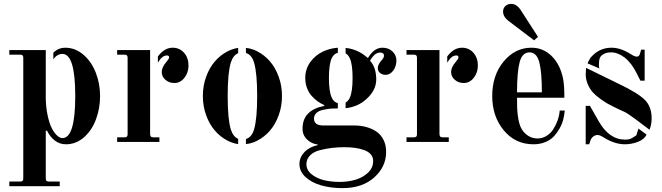

<svg xmlns="http://www.w3.org/2000/svg" viewBox="-20 -732 3412 990"><path d="M255 -460V-426C267.7 -444.7 283.3 -454 302 -454C346 -454 368 -381.7 368 -237C368 -92.3 346 -20 302 -20C293.3 -20 284.2 -24.3 274.5 -33C264.8 -41.7 255.7 -54.3 247 -71C238.3 -87.7 231 -110.7 225 -140C219.7 -164.7 216.7 -192.3 216 -223V-474H28V-450H84C90 -450 94.2 -448.8 96.5 -446.5C98.8 -444.2 100 -440 100 -434V188C100 194 98.8 198.2 96.5 200.5C94.2 202.8 90 204 84 204H28V228H288V204H232C226 204 221.8 202.8 219.5 200.5C217.2 198.2 216 194 216 188V-57L222 -59C232.7 -37 246.3 -19.7 263 -7C279.7 5.7 298.7 12 320 12C354.7 12 385.7 0 413 -24C440.3 -48 461 -79 475 -117C489 -155 496 -195 496 -237C496 -279 488.7 -319 474 -357C459.3 -395 438 -426 410 -450C382 -474 350.7 -486 316 -486C294.7 -486 276 -479 260 -465C258 -463.7 256.3 -462 255 -460ZM216 -223Z M754 -40V-474H584V-450H622C628 -450 632.2 -448.8 634.5 -446.5C636.8 -444.2 638 -440 638 -434V-40C638 -34 636.8 -29.8 634.5 -27.5C632.2 -25.2 628 -24 622 -24H584V0H802V-24H770C764 -24 760 -25.3 758 -28C756 -29.3 754.7 -33.3 754 -40ZM794 -441V-409L800 -418C812 -436.7 825.7 -446 841 -446C848.3 -446 852 -442.7 852 -436C852 -431.3 847.3 -423.7 838 -413C822 -394.3 814 -377 814 -361C814 -345 820.3 -331.5 833 -320.5C845.7 -309.5 861 -304 879 -304C899.7 -304 917 -313 931 -331C945 -349 952 -370 952 -394C952 -420.7 944.3 -442.7 929 -460C913.7 -477.3 894 -486 870 -486C846 -486 824 -475 804 -453ZM794 -409ZM754 -474ZM794 -441Z M1248 -485V-459C1268 -453 1282 -436.3 1290 -409C1300.7 -373.7 1306 -316.3 1306 -237C1306 -157.7 1300.7 -100.3 1290 -65C1282 -37.7 1268 -21 1248 -15V11C1268 9 1287.7 3 1307 -7C1331.7 -19.7 1353.3 -36.8 1372 -58.5C1390.7 -80.2 1405.7 -106.5 1417 -137.5C1428.3 -168.5 1434 -201.7 1434 -237C1434 -272.3 1428.3 -305.5 1417 -336.5C1405.7 -367.5 1390.7 -393.8 1372 -415.5C1353.3 -437.2 1331.7 -454.3 1307 -467C1287.7 -477 1268 -483 1248 -485ZM1248 -459ZM1208 -485V-458C1190.7 -450.7 1178 -434.3 1170 -409C1159.3 -373.7 1154 -316.3 1154 -237C1154 -157.7 1159.3 -100.3 1170 -65C1178 -39.7 1190.7 -23.3 1208 -16V11C1189.3 8.3 1171 2.3 1153 -7C1128.3 -19.7 1106.7 -36.8 1088 -58.5C1069.3 -80.2 1054.3 -106.5 1043 -137.5C1031.7 -168.5 1026 -201.7 1026 -237C1026 -272.3 1031.7 -305.5 1043 -336.5C1054.3 -367.5 1069.3 -393.8 1088 -415.5C1106.7 -437.2 1128.3 -454.3 1153 -467C1171 -476.3 1189.3 -482.3 1208 -485ZM1248 -485Z M1762 -485V-457C1771.3 -451.7 1778.7 -443 1784 -431C1793.3 -410.3 1798 -376.7 1798 -330C1798 -283.3 1793.3 -249.7 1784 -229C1778.7 -217 1771.3 -208.3 1762 -203V-174C1804 -178.7 1839.3 -194 1868 -220C1902.7 -250.7 1920 -284.7 1920 -322C1920 -363.3 1909.3 -395.7 1888 -419C1904 -447 1921 -461 1939 -461C1953 -461 1960 -455.7 1960 -445C1960 -437 1954.7 -427.7 1944 -417C1933.3 -403.7 1928 -391.7 1928 -381C1928 -370.3 1932 -361.8 1940 -355.5C1948 -349.2 1957.3 -346 1968 -346C1983.3 -346 1996.5 -353.3 2007.5 -368C2018.5 -382.7 2024 -400 2024 -420C2024 -438 2017.3 -453.5 2004 -466.5C1990.7 -479.5 1973.3 -486 1952 -486C1923.3 -486 1898.7 -468.7 1878 -434H1875C1843 -463.3 1805.3 -480.3 1762 -485ZM1762 -174ZM1722 -460V-486C1695.3 -484 1670.3 -477.7 1647 -467C1619.7 -454.3 1597.3 -436 1580 -412C1562.7 -388 1554 -360.7 1554 -330C1554 -311.3 1557 -294 1563 -278C1569 -262 1577.2 -248.3 1587.5 -237C1597.8 -225.7 1608.2 -216.3 1618.5 -209C1628.8 -201.7 1640 -195.3 1652 -190V-186C1577.3 -171.3 1540 -132.3 1540 -69C1540 -45.7 1548 -26.7 1564 -12C1580 2.7 1598 11 1618 13V16C1588.7 22.7 1565.7 35 1549 53C1532.3 71 1524 91.3 1524 114C1524 139.3 1534.5 161.7 1555.5 181C1576.5 200.3 1603.5 214.7 1636.5 224C1669.5 233.3 1706 238 1746 238C1814 238 1868.5 219.7 1909.5 183C1950.5 146.3 1971 102.3 1971 51C1971 27.7 1966.5 7 1957.5 -11C1948.5 -29 1936.3 -43.2 1921 -53.5C1905.7 -63.8 1888.3 -71.7 1869 -77C1849.7 -82.3 1828.7 -85 1806 -85H1648C1615.3 -85 1599 -96.7 1599 -120C1599 -131.3 1602.8 -140.8 1610.5 -148.5C1618.2 -156.2 1629.2 -161.7 1643.5 -165C1657.8 -168.3 1672 -170.7 1686 -172C1696 -172.7 1708 -173 1722 -173V-200C1707.3 -204 1696.7 -214 1690 -230C1680.7 -250.7 1676 -284 1676 -330C1676 -376 1680.7 -409.7 1690 -431C1696.7 -446.3 1707.3 -456 1722 -460ZM1722 -200ZM1762 -457ZM1722 -460ZM1560 115C1560 97 1566.3 81.7 1579 69C1591.7 56.3 1608.8 47.3 1630.5 42C1652.2 36.7 1672.8 32.8 1692.5 30.5C1712.2 28.2 1733 27 1755 27C1775.7 27 1794.3 28.2 1811 30.5C1827.7 32.8 1843.3 36.7 1858 42C1872.7 47.3 1884 54.7 1892 64C1900 73.3 1904 84.7 1904 98C1904 122 1895 142.3 1877 159C1859 175.7 1837.3 187.7 1812 195C1786.7 202.3 1759.7 206 1731 206C1702.3 206 1675.5 203 1650.5 197C1625.5 191 1604.2 180.8 1586.5 166.5C1568.8 152.2 1560 135 1560 115Z M2246 -40V-474H2076V-450H2114C2120 -450 2124.2 -448.8 2126.5 -446.5C2128.8 -444.2 2130 -440 2130 -434V-40C2130 -34 2128.8 -29.8 2126.5 -27.5C2124.2 -25.2 2120 -24 2114 -24H2076V0H2294V-24H2262C2256 -24 2252 -25.3 2250 -28C2248 -29.3 2246.7 -33.3 2246 -40ZM2286 -441V-409L2292 -418C2304 -436.7 2317.7 -446 2333 -446C2340.3 -446 2344 -442.7 2344 -436C2344 -431.3 2339.3 -423.7 2330 -413C2314 -394.3 2306 -377 2306 -361C2306 -345 2312.3 -331.5 2325 -320.5C2337.7 -309.5 2353 -304 2371 -304C2391.7 -304 2409 -313 2423 -331C2437 -349 2444 -370 2444 -394C2444 -420.7 2436.3 -442.7 2421 -460C2405.7 -477.3 2386 -486 2362 -486C2338 -486 2316 -475 2296 -453ZM2286 -409ZM2246 -474ZM2286 -441Z M2518 -237C2518 -167 2537.8 -108 2577.5 -60C2617.2 -12 2668.3 12 2731 12C2753 12 2773 8.3 2791 1C2809 -6.3 2823.7 -16 2835 -28C2846.3 -40 2856.3 -53.7 2865 -69C2873.7 -84.3 2880 -99.7 2884 -115C2888 -130.3 2890.7 -146 2892 -162H2866C2864.7 -144.7 2861 -127.7 2855 -111C2849 -94.3 2841.5 -79 2832.5 -65C2823.5 -51 2811.8 -39.7 2797.5 -31C2783.2 -22.3 2767.7 -18 2751 -18C2729 -18 2709.3 -25.3 2692 -40C2674.7 -54.7 2663 -74.3 2657 -99C2653.7 -111.7 2651.2 -125.3 2649.5 -140C2647.8 -154.7 2646.8 -167.7 2646.5 -179C2646.2 -190.3 2646 -206.7 2646 -228H2890C2890 -273.3 2887.7 -306.7 2883 -328C2873 -376 2853.5 -414.3 2824.5 -443C2795.5 -471.7 2760.7 -486 2720 -486C2664 -486 2616.3 -462.3 2577 -415C2537.7 -367.7 2518 -308.3 2518 -237ZM2646 -256C2646 -326.7 2650.5 -378.7 2659.5 -412C2668.5 -445.3 2685.3 -462 2710 -462C2734.7 -462 2751.5 -445.3 2760.5 -412C2769.5 -378.7 2774 -326.7 2774 -256ZM2574 -672C2574 -654.7 2583.3 -638.7 2602 -624L2734 -524L2754 -542L2665 -680C2651 -701.3 2634.7 -712 2616 -712C2604 -712 2594 -708.3 2586 -701C2578 -693.7 2574 -684 2574 -672Z M3272 -69 3314 -38C3306 -21.3 3291 -8.8 3269 -0.5C3247 7.8 3224.7 12 3202 12C3168.7 12 3134 1.3 3098 -20C3082 -30.7 3070 -36 3062 -36C3053.3 -36 3045.7 -33.3 3039 -28C3032.3 -22.7 3027.7 -16.3 3025 -9L3018 12H3000V-186H3022L3067 -107C3103 -43.7 3148.3 -12 3203 -12C3215 -12 3223.8 -13.2 3229.5 -15.5C3235.2 -17.8 3245.7 -24 3261 -34ZM3010 -405 3013 -414C3014.3 -416 3016 -418.7 3018 -422C3020 -425.3 3021 -427.3 3021 -428C3021 -428.7 3021.8 -430.2 3023.5 -432.5L3026 -436L3029 -439L3033 -443L3039 -449C3065 -473.7 3096.7 -486 3134 -486C3164.7 -486 3198 -474.7 3234 -452C3246 -444 3256 -440 3264 -440C3272 -440 3277.3 -445.3 3280 -456L3286 -476H3304V-316H3282L3263 -354C3245 -390 3224.3 -417 3201 -435C3177.7 -453 3154 -462 3130 -462C3112 -462 3097.3 -457.7 3086 -449C3079.3 -444.3 3074.7 -438.2 3072 -430.5C3069.3 -422.8 3068 -410.3 3068 -393C3068 -387.7 3069 -383 3071 -379ZM3232 -135C3229.3 -137 3227 -138.7 3225 -140L3217.5 -145C3214.5 -147 3211.8 -148.7 3209.5 -150C3207.2 -151.3 3203.7 -153.2 3199 -155.5C3194.3 -157.8 3190.3 -159.7 3187 -161C3183.7 -162.3 3178.2 -164.8 3170.5 -168.5C3162.8 -172.2 3156.3 -175.3 3151 -178C3135.7 -185.3 3123 -191.8 3113 -197.5C3103 -203.2 3090.2 -211.7 3074.5 -223C3058.8 -234.3 3046.2 -245.3 3036.5 -256C3026.8 -266.7 3018.3 -280.3 3011 -297C3003.7 -313.7 3000 -331.3 3000 -350L3002 -382L3174 -298C3238 -267.3 3281.7 -240.3 3305 -217C3328.3 -193.7 3340 -162 3340 -122C3340 -100 3336.3 -80.3 3329 -63L3252 -121L3249 -123C3247 -124.3 3244.7 -126 3242 -128C3239.3 -130 3237 -131.7 3235 -133ZM3113 -334Z"/></svg>

Font: Km Standard TT
Style: Bold
Weight: 700
Designer: Alexey Kryukov <alexios@thessalonica.org.ru>
Version: Version 2.0.2